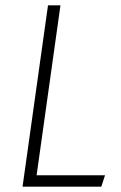

<svg xmlns="http://www.w3.org/2000/svg" viewBox="-20 -704 457 724"><path d="M208 -684 118 -43H376L362 0H65L161 -684Z"/></svg>

Font: Fira Sans Condensed ExtraLight
Style: Italic
Weight: 275
Width: 3
Italic angle: -8°
Designer: Carrois Corporate & Edenspiekermann AG
Foundry: Carrois Corporate GbR & Edenspiekermann AG
Version: Version 4.203